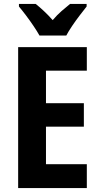

<svg xmlns="http://www.w3.org/2000/svg" viewBox="-20 -953 507 973"><path d="M420 0H72V-714H420V-595H213V-430H405V-311H213V-121H420ZM180 -773Q169 -793 150.5 -820.5Q132 -848 112 -874.5Q92 -901 76 -920V-933H161Q180 -918 202.5 -897Q225 -876 247 -851Q270 -878 292 -897Q314 -916 335 -933H419V-920Q404 -901 384 -875Q364 -849 345.5 -821.5Q327 -794 316 -773Z"/></svg>

Font: Noto Sans Condensed
Style: Bold
Weight: 700
Width: 3
Designer: Monotype Design Team
Foundry: Monotype Imaging Inc.
Version: Version 2.013; ttfautohint (v1.8.4.7-5d5b)